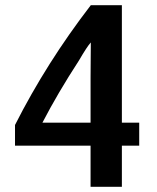

<svg xmlns="http://www.w3.org/2000/svg" viewBox="-20 -716 606 742"><path d="M518 -153H451V6H330V-153H38V-233Q160 -474 331 -696H451V-242H518ZM331 -552Q317 -537 285 -482Q203 -356 144 -242H330V-416Q330 -441 330.5 -487.5Q331 -534 331 -552Z"/></svg>

Font: Repo
Style: DemiBold
Weight: 600
Designer: Stefan Peev
Foundry: Context Ltd
Version: Version 001.000